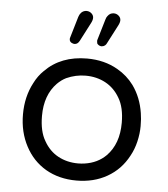

<svg xmlns="http://www.w3.org/2000/svg" viewBox="-51 -745 696 796"><g transform="rotate(5 297.0 -347.0)"><path d="M239.3 -558.6Q252 -558.6 259.8 -573.2L299.8 -650.4Q306.6 -663.1 306.6 -672.9Q306.6 -683.6 297.9 -691.4Q289.1 -699.2 277.3 -699.2Q264.6 -699.2 254.9 -689.5Q248 -681.6 245.1 -671.9L218.8 -583Q217.8 -581.1 217.8 -578.1Q217.8 -564.5 230.5 -560.5Q234.4 -558.6 239.3 -558.6ZM413.1 -650.4Q419.9 -663.1 419.9 -672.9Q419.9 -683.6 411.1 -691.4Q402.3 -699.2 390.6 -699.2Q375 -699.2 365.2 -685.5Q360.4 -679.7 358.4 -671.9L332 -583Q331.1 -581.1 332 -575.2Q332 -568.4 335.9 -565.4Q342.8 -558.6 352.5 -558.6Q361.3 -559.6 366.2 -564Q371.1 -568.4 373 -573.2ZM538.1 -296.9Q528.3 -361.3 493.2 -410.2Q465.8 -447.3 424.8 -470.7Q369.1 -502.9 296.9 -502.9Q188.5 -502.9 122.1 -435.5Q98.6 -413.1 83 -381.8Q51.8 -323.2 51.8 -249.5Q51.8 -175.8 83 -117.2Q113.3 -59.6 168 -27.3Q223.6 4.9 295.9 4.9Q368.2 4.9 423.8 -26.9Q479.5 -58.6 510.7 -117.2Q526.4 -145.5 534.2 -178.7Q542 -211.9 542 -243.2Q542 -274.4 538.1 -296.9ZM296.9 -66.4Q251 -66.4 213.9 -86.4Q176.8 -106.4 154.3 -146.5Q130.9 -185.5 130.9 -250Q130.9 -336.9 180.7 -387.7Q197.3 -404.3 216.8 -414.1Q255.9 -431.6 296.9 -431.6Q342.8 -431.6 379.9 -411.6Q417 -391.6 439.5 -352.5Q462.9 -313.5 462.9 -250Q462.9 -162.1 413.1 -111.3Q377.9 -76.2 324.2 -68.4Q310.5 -66.4 296.9 -66.4Z"/></g></svg>

Font: FakePearl
Style: Light
Weight: 350
Version: Version 1.2